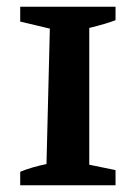

<svg xmlns="http://www.w3.org/2000/svg" viewBox="-20 -550 404 570"><path d="M40 0V-40Q74 -54 118 -63L128 -465L40 -486V-530H323V-490Q307 -484 290 -479Q273 -474 245 -467V-61L323 -45V0Z"/></svg>

Font: Piazzolla SC SemiBold
Style: Regular
Weight: 600
Designer: Juan Pablo del Peral
Foundry: Huerta Tipografica
Version: Version 1.330